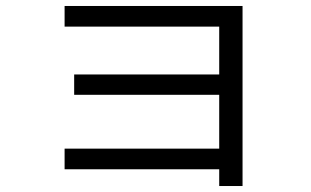

<svg xmlns="http://www.w3.org/2000/svg" viewBox="-20 -585 1040 642"><path d="M713 37V-19H196V-88H713V-268H228V-336H713V-496H196V-565H791V37Z"/></svg>

Font: M PLUS 2 Thin
Style: Regular
Weight: 400
Version: Version 1.001